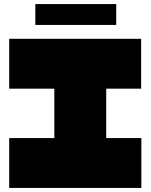

<svg xmlns="http://www.w3.org/2000/svg" viewBox="-20 -920 737 940"><path d="M246 0V-486L448 -730H500V-244L298 0ZM25 0V-244H246V0ZM298 0 500 -244H672V0ZM25 -486V-730H448L246 -486ZM500 -486V-730H671V-486ZM153 -798V-900H549V-798Z"/></svg>

Font: Foldit Thin Black
Style: Regular
Weight: 900
Version: Version 1.003